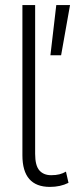

<svg xmlns="http://www.w3.org/2000/svg" viewBox="-20 -724 295 754"><path d="M255 -704 220 -507H178L201 -704ZM118 -704V-120Q118 -74 134.5 -55Q151 -36 181 -36Q200 -36 213.5 -39.5Q227 -43 239 -50L249 -6Q217 10 176 10Q68 10 68 -114V-704Z"/></svg>

Font: Prodigy Sans Light
Style: Regular
Weight: 300
Designer: Wei Huang
Foundry: Wei Huang
Version: Version 1.003; ttfautohint (v1.8.3)